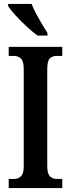

<svg xmlns="http://www.w3.org/2000/svg" viewBox="-20 -951 358 971"><path d="M24 0V-46H52Q71 -46 85.5 -59Q100 -72 100 -110V-602Q100 -642 85.5 -655Q71 -668 52 -668H24V-714H295V-668H266Q244 -668 231.5 -655Q219 -642 219 -601V-111Q219 -73 232.5 -59.5Q246 -46 266 -46H295V0ZM170 -771Q145 -789 114 -817.5Q83 -846 57 -875Q31 -904 21 -921V-931H140Q148 -909 162.5 -882Q177 -855 192.5 -829Q208 -803 220 -784V-771Z"/></svg>

Font: Noto Serif Myanmar ExtraCondensed SemiBold
Style: Regular
Weight: 600
Width: 2
Designer: Ben Mitchell and the Monotype Design Team
Foundry: Monotype Imaging Inc.
Version: Version 2.106; ttfautohint (v1.8.4.7-5d5b)